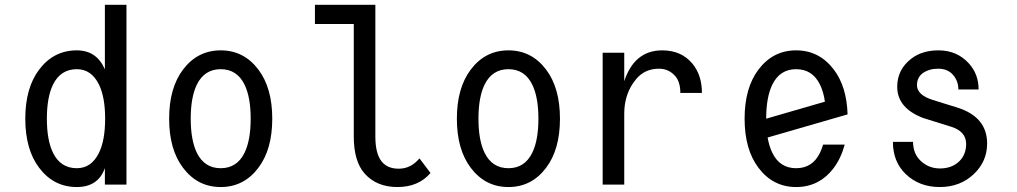

<svg xmlns="http://www.w3.org/2000/svg" viewBox="-20 -752 4142 782"><path d="M293 -66.9Q352.5 -66.9 383.3 -129.9Q408.2 -181.2 408.2 -268.6Q408.2 -356 383.3 -407.2Q352.5 -470.2 293 -470.2Q226.6 -470.2 195.8 -407.2Q170.9 -356 170.9 -268.6Q170.9 -181.2 195.8 -129.9Q226.6 -66.9 293 -66.9ZM495.1 0H407.2V-67.4Q379.9 9.8 293 9.8Q198.7 9.8 139.6 -68.4Q83 -143.1 83 -268.6Q83 -394 139.6 -468.8Q198.7 -546.9 293 -546.9Q373.5 -546.9 407.2 -469.7V-732.4H495.1Z M976.1 -129.9Q1001 -181.2 1001 -268.6Q1001 -356 976.1 -407.2Q945.3 -470.2 878.9 -470.2Q812.5 -470.2 781.7 -407.2Q756.8 -356 756.8 -268.6Q756.8 -181.2 781.7 -129.9Q812.5 -66.9 878.9 -66.9Q945.3 -66.9 976.1 -129.9ZM725.6 -68.4Q668.9 -143.1 668.9 -268.6Q668.9 -394 725.6 -468.8Q784.7 -546.9 878.9 -546.9Q973.1 -546.9 1032.2 -468.8Q1088.9 -394 1088.9 -268.6Q1088.9 -143.1 1032.2 -68.4Q973.1 9.8 878.9 9.8Q784.7 9.8 725.6 -68.4Z M1733.4 -47.4Q1684.6 9.8 1598.6 9.8Q1514.2 9.8 1465.3 -44.9Q1420.9 -94.7 1420.9 -195.8V-654.3H1262.7V-732.4H1508.8V-195.8Q1508.8 -127.4 1533.7 -95.2Q1557.1 -64.9 1604 -64.9Q1653.3 -64.9 1688.5 -106.9Q1688.5 -106.9 1733.4 -47.4Z M2147.9 -129.9Q2172.9 -181.2 2172.9 -268.6Q2172.9 -356 2147.9 -407.2Q2117.2 -470.2 2050.8 -470.2Q1984.4 -470.2 1953.6 -407.2Q1928.7 -356 1928.7 -268.6Q1928.7 -181.2 1953.6 -129.9Q1984.4 -66.9 2050.8 -66.9Q2117.2 -66.9 2147.9 -129.9ZM1897.5 -68.4Q1840.8 -143.1 1840.8 -268.6Q1840.8 -394 1897.5 -468.8Q1956.5 -546.9 2050.8 -546.9Q2145 -546.9 2204.1 -468.8Q2260.7 -394 2260.7 -268.6Q2260.7 -143.1 2204.1 -68.4Q2145 9.8 2050.8 9.8Q1956.5 9.8 1897.5 -68.4Z M2434.6 0V-537.1H2522.5V-421.4Q2564 -546.9 2677.2 -546.9Q2754.9 -546.9 2799.8 -493.2Q2838.9 -446.3 2838.9 -373.5H2751Q2751 -418.9 2729.5 -442.9Q2703.1 -472.2 2664.1 -472.2Q2606.4 -472.2 2571.3 -430.2Q2522.5 -372.1 2522.5 -289.1V0Z M3420.4 -163.1Q3405.3 -107.4 3376 -68.4Q3317.4 9.8 3222.7 9.8Q3128.4 9.8 3069.3 -68.4Q3012.7 -143.1 3012.7 -268.6Q3012.7 -394 3069.3 -468.8Q3128.4 -546.9 3222.7 -546.9Q3316.4 -546.9 3376 -468.8Q3428.7 -399.4 3432.1 -286.1L3106.4 -191.9Q3112.8 -156.2 3125.5 -129.9Q3155.8 -66.9 3222.7 -66.9Q3289.6 -66.9 3319.8 -129.9Q3327.1 -145 3332.5 -163.1ZM3100.6 -268.6 3339.8 -337.9Q3334 -378.4 3319.8 -407.2Q3289.1 -470.2 3222.7 -470.2Q3156.2 -470.2 3125.5 -407.2Q3100.6 -356 3100.6 -268.6Z M3616.7 -174.3H3698.7Q3699.2 -125.5 3730 -96.7Q3762.7 -65.9 3808.6 -65.9Q3856.9 -65.9 3887.2 -95.2Q3915 -122.6 3915 -166Q3915 -215.3 3856.9 -234.9L3739.7 -271.5Q3634.3 -312 3634.3 -398.4Q3634.3 -469.2 3691.9 -513.2Q3735.8 -546.9 3802.2 -546.9Q3877.9 -546.9 3925.8 -494.1Q3965.8 -450.2 3965.8 -387.7H3883.3Q3883.3 -421.4 3862.3 -446.3Q3840.3 -472.2 3800.8 -472.2Q3764.6 -472.2 3738.3 -454.1Q3714.8 -436.5 3714.8 -404.8Q3714.8 -365.2 3779.8 -344.7L3880.4 -313.5Q4000.5 -274.9 4000.5 -167.5Q4000.5 -94.7 3946.3 -43Q3890.6 9.8 3807.6 9.8Q3724.1 9.8 3668.9 -43Q3616.7 -93.3 3616.7 -174.3Z"/></svg>

Font: Consola Mono
Style: Book
Weight: 400
Monospace: yes
Designer: Wojciech Kalinowski "wmk69" (wmk69@o2.pl)
Foundry: Wojciech Kalinowski "wmk69" (wmk69@o2.pl)
Version: Version 2.1.0